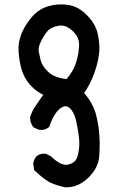

<svg xmlns="http://www.w3.org/2000/svg" viewBox="-20 -796 540 850"><path d="M173.8 -115.7Q178.2 -115.7 184.1 -114.7L205.6 -104Q243.7 -66.4 272.9 -66.4Q278.3 -66.4 283.7 -67.9Q300.3 -71.8 310.5 -82Q320.8 -92.3 324.7 -109.9Q331.1 -135.3 331.1 -160.6Q331.1 -189 321.8 -236.8Q317.4 -261.2 314.7 -270.3Q312 -279.3 310.1 -284.2Q308.1 -289.1 305.9 -293.5Q303.7 -297.9 301.3 -301.8Q296.9 -309.1 291.5 -314.9Q280.8 -325.7 269.5 -325.7Q264.6 -325.7 260.3 -323.7Q241.2 -316.9 224.9 -292Q208.5 -267.1 198.2 -234.9L196.8 -233.4Q182.1 -220.7 162.6 -220.7Q157.2 -220.7 149.9 -222.2L127.4 -232.9Q120.1 -243.2 116.7 -253.9Q113.3 -264.6 113.3 -276.4V-277.3Q121.6 -305.2 139.2 -329.6Q153.3 -350.1 171.4 -376.5Q141.6 -389.6 114.3 -419.4Q82.5 -454.1 71.3 -505.4Q62 -547.4 62 -579.1Q62 -603 67.6 -623.5Q73.2 -644 80.3 -658.7Q87.4 -673.3 94.7 -684.6Q108.4 -707 127 -727.1Q155.8 -757.8 196.3 -769Q221.7 -776.4 250 -776.4Q265.1 -776.4 280.8 -774.4Q327.1 -768.1 365.7 -728Q404.8 -688.5 414.1 -640.1Q419.9 -609.9 419.9 -583Q419.9 -533.7 396 -468.3Q379.9 -423.8 352.5 -384.3Q391.6 -338.4 404.3 -291.5Q417 -244.6 419.9 -196.3Q421.4 -175.8 421.4 -163.6Q421.4 -127.9 418.9 -101.1Q414.6 -51.3 369.6 -7.8Q326.2 33.2 274.9 33.2Q270 33.2 269 33.2Q237.8 26.9 208.5 14.9Q179.2 2.9 131.3 -43L127 -70.3Q129.4 -89.4 140.6 -103Q154.3 -115.7 173.8 -115.7ZM330.1 -598.6Q330.1 -633.3 300.3 -660.2Q275.4 -683.1 249.5 -683.1Q243.2 -683.1 237.3 -681.6Q208 -676.3 192.4 -660.6L188 -655.3Q170.9 -633.8 159.7 -608.9Q150.9 -590.3 150.9 -576.7Q150.9 -566.4 160.6 -527.3Q167 -502.9 193.8 -477.5Q219.2 -452.6 274.4 -445.8Q305.2 -481 317.1 -520Q329.1 -559.1 330.1 -596.7Q330.1 -597.7 330.1 -598.6Z"/></svg>

Font: Bakudai
Style: Bold
Weight: 700
Version: Version 1.48